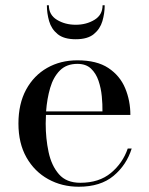

<svg xmlns="http://www.w3.org/2000/svg" viewBox="-20 -699 565 729"><path d="M165.5 -679Q165.5 -642.5 196.2 -623.8Q227 -605 267.5 -605Q308 -605 338.8 -623.8Q369.5 -642.5 369.5 -679H377.5Q377.5 -648.5 368.8 -618.8Q360 -589 336.2 -569.5Q312.5 -550 267.5 -550Q222.5 -550 198.8 -569.5Q175 -589 166.5 -618.8Q158 -648.5 158 -679ZM480 -135Q460.5 -72.5 411 -31.2Q361.5 10 279 10Q215 10 163 -18.8Q111 -47.5 80.5 -101.2Q50 -155 50 -230Q50 -305 79.2 -358.8Q108.5 -412.5 159 -441.2Q209.5 -470 274 -470Q347.5 -470 391.5 -440.8Q435.5 -411.5 455.2 -364.2Q475 -317 475 -262.5H154.5Q153.5 -247 153.5 -230Q153.5 -173 164.5 -121.5Q175.5 -70 203.8 -37.5Q232 -5 285 -5Q356 -5 401 -42.2Q446 -79.5 465 -135ZM274 -456.5Q232.5 -456.5 207.5 -431.5Q182.5 -406.5 170.5 -365.2Q158.5 -324 155 -276H369Q369.5 -302.5 366.5 -333.5Q363.5 -364.5 354 -392.5Q344.5 -420.5 325.5 -438.5Q306.5 -456.5 274 -456.5Z"/></svg>

Font: Bodoni* 16
Style: Regular
Weight: 400
Version: Version 2.2